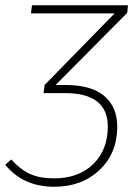

<svg xmlns="http://www.w3.org/2000/svg" viewBox="-26 -702 524 732"><path d="M462 -682 459 -653 186 -378H224Q321 -378 371 -336.5Q421 -295 421 -219Q421 -118 353.5 -54Q286 10 181 10Q62 10 -6 -74L17 -94Q51 -56 88 -39Q125 -22 180 -22Q274 -22 329.5 -76.5Q385 -131 385 -219Q385 -347 222 -347H140L144 -378L411 -651H92L96 -682Z"/></svg>

Font: Fira Sans UltraLight
Style: Italic
Weight: 200
Italic angle: -8°
Designer: Carrois Corporate & Edenspiekermann AG
Foundry: Carrois Corporate GbR & Edenspiekermann AG
Version: Version 4.203;PS 004.203;hotconv 1.0.88;makeotf.lib2.5.64775